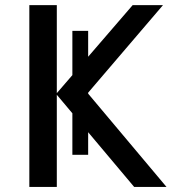

<svg xmlns="http://www.w3.org/2000/svg" viewBox="-20 -734 674 754"><path d="M326.2 -214.8 506.8 0H633.8L326.2 -366.2V-370.1L620.1 -713.9H501L326.2 -511.2V-612.8H264.2V-439L203.1 -368.2V-713.9H95.2V0H203.1V-361.8L264.2 -289.1V-126H326.2Z"/></svg>

Font: Noto Reveo Sans
Style: Regular
Weight: 500
Designer: Monotype Design Team
Foundry: Monotype Imaging Inc.
Version: Version 2.007